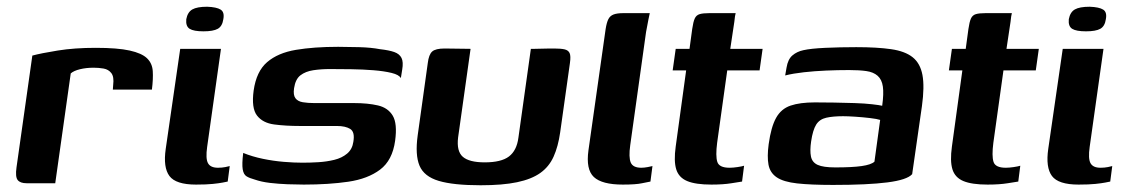

<svg xmlns="http://www.w3.org/2000/svg" viewBox="-20 -544 3351 570"><path d="M144 0H59Q40 0 32.5 -9.5Q25 -19 29 -47L76 -379Q102 -386 151.5 -394Q201 -402 264 -402Q329 -402 365 -394Q401 -386 416.5 -371Q432 -356 433.5 -333Q435 -310 431 -278H315L316 -292Q319 -316 310.5 -327Q302 -338 287.5 -340.5Q273 -343 258 -343Q236 -343 217.5 -338.5Q199 -334 190 -326Z M562 4Q502 4 483 -21.5Q464 -47 472 -102L515 -399H636L595 -108Q590 -73 597.5 -59.5Q605 -46 627 -46Q639 -46 649 -48Q659 -50 662 -51L656 -5Q651 -4 641 -2Q631 0 612 2Q593 4 562 4ZM584 -451Q555 -451 543 -458.5Q531 -466 533 -487Q537 -508 551 -516Q565 -524 595 -524Q623 -523 635 -515.5Q647 -508 643 -487Q640 -466 626.5 -458.5Q613 -451 584 -451Z M882 4Q861 4 834 3Q807 2 781.5 -1Q756 -4 736 -11Q721 -15 712 -20.5Q703 -26 700.5 -41.5Q698 -57 702 -90Q729 -79 760.5 -72.5Q792 -66 822.5 -63.5Q853 -61 878 -61Q901 -61 925.5 -62.5Q950 -64 972.5 -69.5Q995 -75 1010.5 -88Q1026 -101 1029 -123Q1034 -152 1020 -161Q1006 -170 980 -170H870Q828 -170 794 -174.5Q760 -179 743 -201Q726 -223 733 -275Q741 -332 773 -359.5Q805 -387 858.5 -396Q912 -405 984 -405Q1011 -405 1046.5 -404Q1082 -403 1108 -398Q1135 -395 1150.5 -389.5Q1166 -384 1172 -372Q1178 -360 1174 -337L1170 -312Q1165 -322 1142.5 -327.5Q1120 -333 1088.5 -335.5Q1057 -338 1022.5 -338.5Q988 -339 959 -339Q933 -339 910 -335.5Q887 -332 872 -320.5Q857 -309 853 -282Q850 -262 857 -252.5Q864 -243 879 -240.5Q894 -238 913 -238H1031Q1072 -238 1102 -231Q1132 -224 1146 -200.5Q1160 -177 1153 -126Q1145 -68 1108.5 -40.5Q1072 -13 1014 -4.5Q956 4 882 4Z M1377 -399 1340 -136Q1335 -95 1354 -78.5Q1373 -62 1419 -62Q1468 -62 1491 -79.5Q1514 -97 1519 -135L1556 -399Q1557 -399 1566.5 -399Q1576 -399 1589 -399.5Q1602 -400 1612.5 -400Q1623 -400 1625 -400Q1645 -400 1656 -397.5Q1667 -395 1671 -386.5Q1675 -378 1672 -357L1643 -151Q1637 -109 1623.5 -79Q1610 -49 1584 -30.5Q1558 -12 1515 -3Q1472 6 1407 6Q1326 6 1282.5 -7Q1239 -20 1225.5 -52Q1212 -84 1220 -142L1250 -357Q1253 -382 1263 -391Q1273 -400 1300 -400Q1320 -400 1338.5 -399.5Q1357 -399 1377 -399Z M1829 4Q1767 4 1743 -18.5Q1719 -41 1727 -98L1778 -458Q1781 -477 1786 -487Q1791 -497 1801.5 -501Q1812 -505 1831 -505H1909Q1908 -502 1905 -486Q1902 -470 1898 -449L1851 -113Q1846 -77 1852.5 -61.5Q1859 -46 1884 -46Q1892 -46 1903 -48Q1914 -50 1917 -51L1911 -5Q1904 -4 1886 0Q1868 4 1829 4Z M2092 4Q2045 4 2020 -6.5Q1995 -17 1987.5 -41.5Q1980 -66 1986 -109L2017 -335H1977L1986 -399H2027L2035 -458Q2038 -479 2042.5 -489Q2047 -499 2057 -502Q2067 -505 2086 -505H2164Q2163 -502 2162 -495.5Q2161 -489 2160 -479L2148 -399H2244L2235 -335H2139L2109 -120Q2104 -81 2109.5 -63.5Q2115 -46 2146 -46Q2156 -46 2169.5 -48Q2183 -50 2189 -52L2183 -5Q2176 -4 2151.5 0Q2127 4 2092 4Z M2453 5Q2387 5 2346.5 0.5Q2306 -4 2286 -17.5Q2266 -31 2261.5 -55Q2257 -79 2262 -116Q2269 -167 2284 -194Q2299 -221 2327 -230.5Q2355 -240 2399 -240Q2425 -240 2456 -239.5Q2487 -239 2517 -238Q2547 -237 2569 -234.5Q2591 -232 2599 -230Q2604 -266 2601 -287Q2598 -308 2585.5 -319Q2573 -330 2552 -333Q2531 -336 2501 -336Q2467 -336 2432.5 -334.5Q2398 -333 2366.5 -329.5Q2335 -326 2311 -320L2315 -343Q2319 -368 2332.5 -379.5Q2346 -391 2365 -395Q2387 -400 2430.5 -402Q2474 -404 2522 -404Q2584 -404 2625.5 -398Q2667 -392 2689.5 -374Q2712 -356 2718.5 -321.5Q2725 -287 2717 -229L2688 -27Q2673 -10 2614.5 -2.5Q2556 5 2453 5ZM2460 -47Q2510 -47 2538 -51Q2566 -55 2576 -64L2593 -188Q2584 -191 2563 -193.5Q2542 -196 2519.5 -197.5Q2497 -199 2483 -199Q2453 -199 2433 -194.5Q2413 -190 2403 -174Q2393 -158 2388 -124Q2384 -97 2387.5 -79.5Q2391 -62 2407.5 -54.5Q2424 -47 2460 -47Z M2912 4Q2865 4 2840 -6.5Q2815 -17 2807.5 -41.5Q2800 -66 2806 -109L2837 -335H2797L2806 -399H2847L2855 -458Q2858 -479 2862.5 -489Q2867 -499 2877 -502Q2887 -505 2906 -505H2984Q2983 -502 2982 -495.5Q2981 -489 2980 -479L2968 -399H3064L3055 -335H2959L2929 -120Q2924 -81 2929.5 -63.5Q2935 -46 2966 -46Q2976 -46 2989.5 -48Q3003 -50 3009 -52L3003 -5Q2996 -4 2971.5 0Q2947 4 2912 4Z M3182 4Q3122 4 3103 -21.5Q3084 -47 3092 -102L3135 -399H3256L3215 -108Q3210 -73 3217.5 -59.5Q3225 -46 3247 -46Q3259 -46 3269 -48Q3279 -50 3282 -51L3276 -5Q3271 -4 3261 -2Q3251 0 3232 2Q3213 4 3182 4ZM3204 -451Q3175 -451 3163 -458.5Q3151 -466 3153 -487Q3157 -508 3171 -516Q3185 -524 3215 -524Q3243 -523 3255 -515.5Q3267 -508 3263 -487Q3260 -466 3246.5 -458.5Q3233 -451 3204 -451Z"/></svg>

Font: Genos Thin SemiBold
Style: Italic
Weight: 600
Italic angle: -8°
Version: Version 1.010